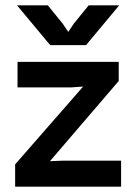

<svg xmlns="http://www.w3.org/2000/svg" viewBox="-20 -703 513 723"><path d="M37 0V-84L293 -377L250 -374H46V-470H427V-398L168 -96L216 -98H436V0ZM169 -533 44 -683H160L216 -614L237 -583L258 -614L314 -683H429L304 -533Z"/></svg>

Font: Kreadon Light
Style: Bold
Weight: 600
Designer: Reiya WATANABE
Foundry: StudioGnu
Version: Version 1.003; ttfautohint (v1.8.4.7-5d5b);gftools[0.9.32]